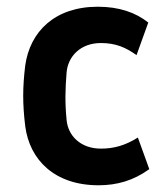

<svg xmlns="http://www.w3.org/2000/svg" viewBox="-20 -539 490 571"><path d="M273 12C328 12 377 -2 424 -36L390 -130C352 -106 318 -97 280 -97C220 -97 182 -135 178 -183C173 -234 174 -273 178 -323C182 -372 220 -411 280 -411C324 -411 354 -398 386 -375L421 -472C383 -502 334 -519 271 -519C143 -519 69 -445 55 -344C51 -311 49 -282 49 -254C49 -226 51 -197 55 -164C68 -63 143 12 273 12Z"/></svg>

Font: Finlandica SemiBold
Style: Regular
Weight: 600
Designer: Niklas Ekholm, Juho Hiilivirta, Jaakko Suomalainen
Foundry: Helsinki Type Studio
Version: Version 2.000;Glyphs 3.2 (3202)